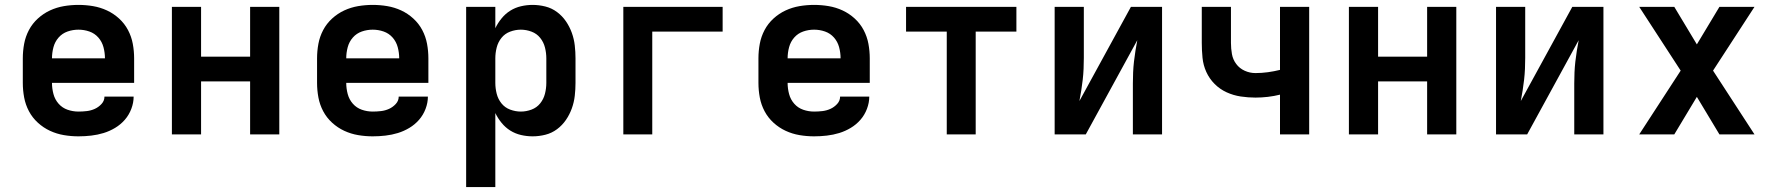

<svg xmlns="http://www.w3.org/2000/svg" viewBox="-20 -548 7240 783"><path d="M300 8Q270 8 240.5 3Q211 -2 184 -14.5Q157 -27 134.5 -47.5Q112 -68 98 -94.5Q84 -121 78.5 -150.5Q73 -180 73 -210V-310Q73 -340 78.5 -369.5Q84 -399 98 -425.5Q112 -452 134.5 -472.5Q157 -493 184 -505.5Q211 -518 240.5 -523Q270 -528 300 -528Q330 -528 359.5 -523Q389 -518 416 -505.5Q443 -493 465.5 -472.5Q488 -452 502 -425.5Q516 -399 521.5 -369.5Q527 -340 527 -310V-210H192Q192 -187 198 -164.5Q204 -142 219 -125Q234 -108 255.5 -100.5Q277 -93 300 -93Q317 -93 334 -95Q351 -97 366.5 -104Q382 -111 394 -124Q406 -137 406 -154H525Q525 -129 515.5 -104Q506 -79 489 -59.5Q472 -40 449.5 -26.5Q427 -13 402.5 -5.5Q378 2 352 5Q326 8 300 8ZM192 -310H408Q408 -333 402 -355.5Q396 -378 381 -395Q366 -412 344.5 -419.5Q323 -427 300 -427Q277 -427 255.5 -419.5Q234 -412 219 -395Q204 -378 198 -355.5Q192 -333 192 -310Z M681 0V-520H800V-317H1000V-520H1119V0H1000V-216H800V0Z M1500 8Q1470 8 1440.5 3Q1411 -2 1384 -14.5Q1357 -27 1334.5 -47.5Q1312 -68 1298 -94.5Q1284 -121 1278.5 -150.5Q1273 -180 1273 -210V-310Q1273 -340 1278.5 -369.5Q1284 -399 1298 -425.5Q1312 -452 1334.5 -472.5Q1357 -493 1384 -505.5Q1411 -518 1440.5 -523Q1470 -528 1500 -528Q1530 -528 1559.5 -523Q1589 -518 1616 -505.5Q1643 -493 1665.5 -472.5Q1688 -452 1702 -425.5Q1716 -399 1721.5 -369.5Q1727 -340 1727 -310V-210H1392Q1392 -187 1398 -164.5Q1404 -142 1419 -125Q1434 -108 1455.5 -100.5Q1477 -93 1500 -93Q1517 -93 1534 -95Q1551 -97 1566.5 -104Q1582 -111 1594 -124Q1606 -137 1606 -154H1725Q1725 -129 1715.5 -104Q1706 -79 1689 -59.5Q1672 -40 1649.5 -26.5Q1627 -13 1602.5 -5.5Q1578 2 1552 5Q1526 8 1500 8ZM1392 -310H1608Q1608 -333 1602 -355.5Q1596 -378 1581 -395Q1566 -412 1544.5 -419.5Q1523 -427 1500 -427Q1477 -427 1455.5 -419.5Q1434 -412 1419 -395Q1404 -378 1398 -355.5Q1392 -333 1392 -310Z M1881 215V-520H2000V-433Q2010 -454 2025.5 -473Q2041 -492 2061 -504.5Q2081 -517 2104.5 -522.5Q2128 -528 2152 -528Q2178 -528 2204 -521.5Q2230 -515 2251.5 -499Q2273 -483 2288 -461Q2303 -439 2312 -414Q2321 -389 2324 -362.5Q2327 -336 2327 -310V-210Q2327 -184 2324 -157.5Q2321 -131 2312 -106Q2303 -81 2288 -59Q2273 -37 2251.5 -21Q2230 -5 2204 1.5Q2178 8 2152 8Q2128 8 2104.5 2.5Q2081 -3 2061 -15.5Q2041 -28 2025.5 -47Q2010 -66 2000 -87V215ZM2104 -93Q2126 -93 2147.5 -101Q2169 -109 2183 -126.5Q2197 -144 2202.5 -166Q2208 -188 2208 -210V-310Q2208 -332 2202.5 -354Q2197 -376 2183 -393.5Q2169 -411 2147.5 -419Q2126 -427 2104 -427Q2082 -427 2060.5 -419Q2039 -411 2025 -393.5Q2011 -376 2005.5 -354Q2000 -332 2000 -310V-210Q2000 -188 2005.5 -166Q2011 -144 2025 -126.5Q2039 -109 2060.5 -101Q2082 -93 2104 -93Z M2522 0V-520H2927V-419H2640V0Z M3300 8Q3270 8 3240.5 3Q3211 -2 3184 -14.5Q3157 -27 3134.5 -47.5Q3112 -68 3098 -94.5Q3084 -121 3078.5 -150.5Q3073 -180 3073 -210V-310Q3073 -340 3078.5 -369.5Q3084 -399 3098 -425.5Q3112 -452 3134.5 -472.5Q3157 -493 3184 -505.5Q3211 -518 3240.5 -523Q3270 -528 3300 -528Q3330 -528 3359.5 -523Q3389 -518 3416 -505.5Q3443 -493 3465.5 -472.5Q3488 -452 3502 -425.5Q3516 -399 3521.5 -369.5Q3527 -340 3527 -310V-210H3192Q3192 -187 3198 -164.5Q3204 -142 3219 -125Q3234 -108 3255.5 -100.5Q3277 -93 3300 -93Q3317 -93 3334 -95Q3351 -97 3366.5 -104Q3382 -111 3394 -124Q3406 -137 3406 -154H3525Q3525 -129 3515.5 -104Q3506 -79 3489 -59.5Q3472 -40 3449.5 -26.5Q3427 -13 3402.5 -5.5Q3378 2 3352 5Q3326 8 3300 8ZM3192 -310H3408Q3408 -333 3402 -355.5Q3396 -378 3381 -395Q3366 -412 3344.5 -419.5Q3323 -427 3300 -427Q3277 -427 3255.5 -419.5Q3234 -412 3219 -395Q3204 -378 3198 -355.5Q3192 -333 3192 -310Z M3841 0V-419H3675V-520H4125V-419H3959V0Z M4281 0V-520H4400V-312Q4400 -290 4399 -267.5Q4398 -245 4395.5 -223Q4393 -201 4389.5 -179Q4386 -157 4382 -136L4592 -520H4719V0H4600V-208Q4600 -230 4601 -252.5Q4602 -275 4604.5 -297Q4607 -319 4610.5 -341Q4614 -363 4618 -384L4408 0Z M5200 0V-162Q5176 -156 5150.5 -153Q5125 -150 5100 -150Q5070 -150 5040 -154.5Q5010 -159 4982.5 -171.5Q4955 -184 4933.5 -205.5Q4912 -227 4899.5 -254.5Q4887 -282 4884 -312.5Q4881 -343 4881 -373V-520H5000V-373Q5000 -350 5004 -327.5Q5008 -305 5021.5 -287Q5035 -269 5056 -259.5Q5077 -250 5100 -250Q5125 -250 5150.5 -253.5Q5176 -257 5200 -263V-520H5319V0Z M5481 0V-520H5600V-317H5800V-520H5919V0H5800V-216H5600V0Z M6081 0V-520H6200V-312Q6200 -290 6199 -267.5Q6198 -245 6195.5 -223Q6193 -201 6189.5 -179Q6186 -157 6182 -136L6392 -520H6519V0H6400V-208Q6400 -230 6401 -252.5Q6402 -275 6404.5 -297Q6407 -319 6410.5 -341Q6414 -363 6418 -384L6208 0Z M6665 0 6834 -260 6665 -520H6808L6900 -367L6992 -520H7135L6966 -260L7135 0H6992L6900 -153L6808 0Z"/></svg>

Font: R Plex Mono
Style: Bold
Weight: 700
Monospace: yes
Designer: Belleve Invis
Foundry: Belleve Invis
Version: Version 31.8.0